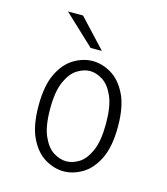

<svg xmlns="http://www.w3.org/2000/svg" viewBox="-107 -786 765 880"><g transform="rotate(15 275.0 -345.5)"><path d="M276 11Q231.5 11 188 -14.5Q144.5 -40 116.2 -97.5Q88 -155 88 -251Q88 -346.5 116.2 -403.8Q144.5 -461 188 -486.5Q231.5 -512 276 -512Q320.5 -512 364 -486.5Q407.5 -461 436 -403.8Q464.5 -346.5 464.5 -251Q464.5 -155 436 -97.5Q407.5 -40 364 -14.5Q320.5 11 276 11ZM276 -36.5Q305.5 -36.5 336 -55.2Q366.5 -74 387.2 -120.8Q408 -167.5 408 -251Q408 -333 387.2 -379.5Q366.5 -426 336 -445.2Q305.5 -464.5 276 -464.5Q246.5 -464.5 215.8 -445.5Q185 -426.5 164 -379.8Q143 -333 143 -251Q143 -167.5 164 -120.8Q185 -74 215.8 -55.2Q246.5 -36.5 276 -36.5ZM250 -567.5 106.5 -702H178L303.5 -567.5Z"/></g></svg>

Font: Trispace SemiCondensed ExtraLight
Style: Regular
Weight: 200
Width: 4
Designer: Tyler Finck
Foundry: Etcetera Type Company
Version: Version 1.210; ttfautohint (v1.8.3)